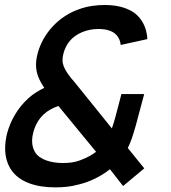

<svg xmlns="http://www.w3.org/2000/svg" viewBox="-20 -754 702 788"><path d="M206.2 15C238.2 15 270.4 12.5 305.6 2.5C346.7 -7.5 392.4 -28.5 431.2 -59.5L485.2 9.5L572.1 -63L504.5 -146.5C515.8 -168 527.5 -202.5 538.8 -244.5L571.8 -368H478.3L453.8 -274.5C449.6 -259 444.4 -241.5 439.1 -227L292 -409.5C277.5 -426.5 263.4 -443 254.7 -457C244.2 -473.8 236.6 -488 236.6 -507.8C236.6 -515.8 237.8 -524.7 240.6 -535C251.4 -575.5 276.2 -604.5 315.8 -621.5C337.2 -630.5 359.9 -635 383.4 -635C411.9 -635 440.9 -629.5 458.2 -610C467.9 -599.5 474.1 -585.5 475.3 -569.5L584.8 -593.5C583.4 -624 573.6 -654.5 554.9 -678C525.4 -717 470.8 -733.5 410.8 -733.5C376.8 -733.5 340.2 -729.5 302.5 -715.5C220.2 -686.5 156.4 -616.5 134.7 -535.5C130.1 -518.1 127.8 -502.5 127.8 -488C127.8 -453.9 140.1 -425.8 161.7 -393.5C139.7 -382.5 116.7 -369.5 96.8 -351C52.1 -311 22.2 -257.5 8.4 -204C3.6 -183.4 1.1 -163.7 1.1 -144.9C1.1 -113.1 8.5 -84 24.9 -58.5C58.2 -7.5 125.7 15 206.2 15ZM236 -85C191 -85 141.6 -98.5 123.2 -130.5C116 -143.4 111.7 -158.5 111.7 -176C111.7 -186.3 113.2 -197.5 116.4 -209.5C123.8 -239 138.1 -264.5 159 -284.5C175.5 -299.5 196.7 -311.5 219.7 -319L374.3 -131C359.3 -119.5 339.5 -107.5 308.5 -96C285.1 -87 262.5 -85 236 -85Z"/></svg>

Font: Manrope
Style: SemiBoldItalic
Weight: 600
Italic angle: -15°
Designer: Mikhail Sharanda
Foundry: Mikhail Sharanda
Version: Version 4.502;hotconv 1.0.109;makeotfexe 2.5.65596